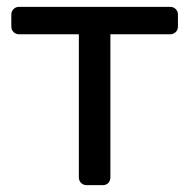

<svg xmlns="http://www.w3.org/2000/svg" viewBox="-20 -540 552 560"><path d="M233 0Q223 0 216.5 -6.5Q210 -13 210 -23V-440H36Q26 -440 19.5 -446.5Q13 -453 13 -463V-497Q13 -507 19.5 -513.5Q26 -520 36 -520H476Q486 -520 492.5 -513.5Q499 -507 499 -497V-463Q499 -453 492.5 -446.5Q486 -440 476 -440H302V-23Q302 -13 296 -6.5Q290 0 280 0Z"/></svg>

Font: RubikRegular
Style: Regular
Weight: 400
Designer: Hubert and Fischer
Foundry: Hubert and Fischer
Version: Version 2.300;gftools[0.9.30]